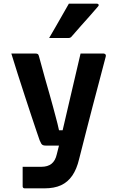

<svg xmlns="http://www.w3.org/2000/svg" viewBox="-20 -831 640 1051"><path d="M547 -538Q552 -538 556.5 -534Q561 -530 559 -522Q540 -449 522.5 -383Q505 -317 487.5 -250.5Q470 -184 452 -113Q434 -42 413 40Q400 95 375.5 130.5Q351 166 314 183Q277 200 223 200Q210 200 192.5 200Q175 200 158.5 200Q142 200 130 200Q118 200 115 200Q110 200 107 197Q104 194 104 189V82H123Q144 82 165 82Q186 82 207 82Q241 82 262 65.5Q283 49 291 13Q298 -12 308.5 -56.5Q319 -101 332.5 -159Q346 -217 361 -281.5Q376 -346 391.5 -412Q407 -478 421 -538Q435 -538 450.5 -538Q466 -538 481.5 -538Q497 -538 513.5 -538Q530 -538 547 -538ZM173 -538Q183 -538 187 -535Q191 -532 193 -524Q212 -454 226 -403.5Q240 -353 251 -316Q262 -279 270 -247.5Q278 -216 286.5 -185.5Q295 -155 303 -118H363L340 -34H232Q223 -34 216.5 -36Q210 -38 206 -44.5Q202 -51 197 -63Q192 -77 180 -112.5Q168 -148 151 -199Q134 -250 115 -308.5Q96 -367 77 -426Q58 -485 42 -538Q57 -538 73.5 -538Q90 -538 106 -538Q122 -538 138.5 -538Q155 -538 173 -538ZM357 -811Q400 -811 434.5 -811Q469 -811 510 -811Q517 -811 519.5 -806Q522 -801 517 -796Q493 -768 470.5 -742.5Q448 -717 424.5 -691Q401 -665 372 -631Q370 -628 365.5 -625.5Q361 -623 355 -623Q326 -623 300.5 -623Q275 -623 249 -623Q267 -654 285 -685Q303 -716 321 -748Q339 -780 357 -811Z"/></svg>

Font: Recursive Monospace
Style: Bold
Weight: 700
Version: Version 1.047